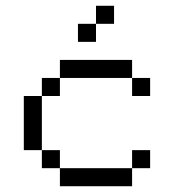

<svg xmlns="http://www.w3.org/2000/svg" viewBox="-20 -645 602 665"><path d="M62.5 -312.5V-125H125V-312.5ZM125 -62.5H187.5V-125H125ZM125 -312.5H187.5V-375H125ZM187.5 0H437.5V-62.5H187.5ZM187.5 -375H437.5V-437.5H187.5ZM250 -500H312.5V-562.5H250ZM312.5 -562.5H375V-625H312.5ZM437.5 -62.5H500V-125H437.5ZM437.5 -312.5H500V-375H437.5Z"/></svg>

Font: ChillMoonMono
Style: Regular
Weight: 400
Designer: Warren2060
Foundry: ChillType
Version: Version 1.000;Glyphs 3.1.1 (3135)